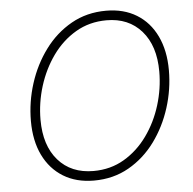

<svg xmlns="http://www.w3.org/2000/svg" viewBox="-53 -790 858 853"><g transform="rotate(-5 376.0 -363.5)"><path d="M332.5 9.8Q253.4 9.8 195.8 -25.6Q138.2 -61 106.9 -125.5Q75.7 -189.9 75.7 -277.8Q75.7 -362.8 101.8 -444.6Q127.9 -526.4 176.8 -592.5Q225.6 -658.7 294.9 -698Q364.3 -737.3 450.7 -737.3Q529.3 -737.3 586.7 -702.1Q644 -667 675 -602.3Q706.1 -537.6 706.1 -449.7Q706.1 -364.7 680.2 -283Q654.3 -201.2 605.7 -135Q557.1 -68.8 488 -29.5Q418.9 9.8 332.5 9.8ZM334 -32.7Q410.2 -32.7 470.9 -68.6Q531.7 -104.5 574.7 -164.6Q617.7 -224.6 640.4 -298.3Q663.1 -372.1 663.1 -447.8Q663.1 -562.5 605.2 -628.7Q547.4 -694.8 449.2 -694.8Q372.6 -694.8 311.5 -658.9Q250.5 -623 207.5 -563Q164.6 -502.9 141.6 -429.2Q118.7 -355.5 118.7 -279.8Q118.7 -165 176.5 -98.9Q234.4 -32.7 334 -32.7Z"/></g></svg>

Font: Inter Extra Light
Style: Italic
Weight: 200
Italic angle: -9.39999°
Designer: Rasmus Andersson
Foundry: rsms
Version: Version 4.000;git-3c8e0fc